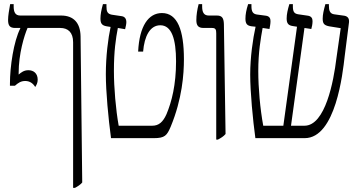

<svg xmlns="http://www.w3.org/2000/svg" viewBox="-20 -667 1741 927"><path d="M150 -247C156 -256 162 -267 162 -282C162 -313 142 -328 117 -328C96 -328 83 -318 70 -307V-313C70 -408 97 -495 113 -532H271C308 -532 333 -511 333 -463V240H342C355 233 368 225 377 214L369 -491C368 -557 335 -592 275 -592H78C54 -592 46 -608 46 -636V-647H29C24 -619 19 -591 19 -571C19 -544 27 -532 53 -532H78V-530C46 -467 28 -346 28 -263V-253H52C68 -267 81 -276 102 -276C124 -276 140 -264 150 -247Z M516 0H723C776 0 786 -13 804 -55C860 -190 868 -310 868 -381C868 -521 837 -604 762 -604C697 -604 653 -542 647 -418H671C677 -492 704 -545 754 -545C809 -545 830 -478 830 -371C830 -257 809 -176 784 -116C767 -78 747 -60 715 -60H553C539 -139 530 -243 530 -325C530 -420 539 -480 549 -532L584 -526C587 -539 590 -550 590 -560C590 -577 582 -587 567 -589L520 -596C499 -600 494 -611 494 -636V-647H477C469 -618 465 -597 465 -578C465 -555 471 -544 495 -540L514 -537C502 -482 491 -395 491 -309C491 -224 503 -97 516 0Z M1024 7H1032C1047 -1 1059 -8 1069 -20L1061 -551C1060 -580 1052 -592 1027 -592H988C964 -592 956 -608 956 -636V-647H939C932 -620 928 -594 928 -570C928 -544 937 -532 963 -532H1004C1021 -532 1024 -524 1024 -506Z M1213 0H1451C1601 0 1635 -315 1644 -394L1665 -559C1667 -579 1658 -588 1643 -591L1593 -598C1573 -601 1568 -616 1568 -639V-647H1551C1543 -618 1538 -597 1538 -577C1538 -553 1545 -545 1569 -540L1625 -531L1604 -384C1591 -276 1551 -60 1450 -60H1385L1450 -532L1483 -527C1486 -536 1489 -552 1489 -565C1489 -579 1483 -588 1468 -591L1420 -598C1400 -601 1394 -611 1394 -637V-647H1377C1369 -620 1364 -598 1364 -578C1364 -554 1372 -544 1395 -541L1414 -538L1348 -60H1251C1236 -141 1227 -243 1227 -324C1227 -416 1239 -482 1248 -532L1281 -527C1283 -537 1286 -552 1286 -565C1286 -577 1282 -588 1265 -591L1220 -597C1201 -600 1194 -611 1194 -637V-647H1178C1169 -619 1165 -597 1165 -577C1165 -552 1173 -543 1195 -540L1214 -538C1201 -480 1188 -390 1188 -307C1188 -223 1201 -86 1213 0Z"/></svg>

Font: Noto Serif Hebrew Condensed Light
Style: Regular
Weight: 300
Width: 3
Designer: Monotype Design Team
Foundry: Monotype Imaging Inc.
Version: Version 2.004